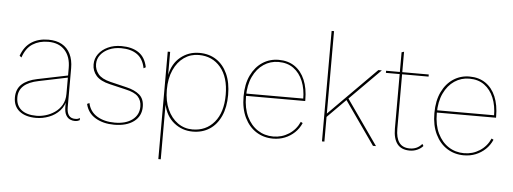

<svg xmlns="http://www.w3.org/2000/svg" viewBox="-56 -892 3377 1264"><g transform="rotate(5 1632.0 -260.0)"><path d="M385 -336Q385 -410 346 -453Q307 -496 236 -496Q177 -496 133.5 -468.5Q90 -441 69 -378L56 -388Q78 -450 124 -480Q170 -510 236 -510Q289 -510 325.5 -489.5Q362 -469 381.5 -430Q401 -391 401 -336V-78Q401 -6 456 -6Q467 -6 474 -8Q481 -10 488 -14L487 0Q482 3 474 5.5Q466 8 453 8Q439 8 423 1Q407 -6 396 -25.5Q385 -45 385 -84V-130L392 -136Q385 -87 355.5 -54.5Q326 -22 284 -6Q242 10 199 10Q129 10 89 -22Q49 -54 49 -112Q49 -168 84.5 -200Q120 -232 184 -245L388 -287V-273L195 -233Q130 -220 97.5 -190.5Q65 -161 65 -114Q65 -61 100 -32.5Q135 -4 201 -4Q229 -4 260.5 -13Q292 -22 320.5 -41.5Q349 -61 367 -91.5Q385 -122 385 -165Z M715 10Q643 10 591.5 -20.5Q540 -51 526 -111L541 -118Q553 -62 600.5 -33Q648 -4 718 -4Q791 -4 834 -36.5Q877 -69 877 -124Q877 -164 853.5 -189.5Q830 -215 771 -228L665 -253Q601 -268 573.5 -299.5Q546 -331 546 -374Q546 -413 568.5 -443.5Q591 -474 630 -492Q669 -510 718 -510Q789 -510 833 -480Q877 -450 890 -385L876 -377Q864 -439 823.5 -467.5Q783 -496 718 -496Q673 -496 638 -480.5Q603 -465 582.5 -438.5Q562 -412 562 -378Q562 -341 585.5 -312Q609 -283 666 -269L774 -243Q830 -230 861.5 -203Q893 -176 893 -124Q893 -62 845 -26Q797 10 715 10Z M1025 210V-500H1041V-341L1040 -343Q1056 -423 1109.5 -466.5Q1163 -510 1234 -510Q1298 -510 1345.5 -479Q1393 -448 1419.5 -390Q1446 -332 1446 -250Q1446 -169 1419.5 -110.5Q1393 -52 1345.5 -21Q1298 10 1234 10Q1164 10 1110.5 -33Q1057 -76 1040 -155L1041 -157V210ZM1231 -4Q1321 -4 1375.5 -69Q1430 -134 1430 -250Q1430 -366 1375.5 -431Q1321 -496 1231 -496Q1177 -496 1134 -466Q1091 -436 1066 -380.5Q1041 -325 1041 -250Q1041 -175 1066 -120Q1091 -65 1134 -34.5Q1177 -4 1231 -4Z M1765 10Q1703 10 1654 -21Q1605 -52 1576.5 -110.5Q1548 -169 1548 -250Q1548 -332 1576 -390Q1604 -448 1651.5 -479Q1699 -510 1758 -510Q1820 -510 1864 -480Q1908 -450 1931.5 -394.5Q1955 -339 1955 -262Q1955 -261 1955 -259Q1955 -257 1955 -255H1556V-270H1948L1941 -264Q1941 -333 1919.5 -385Q1898 -437 1857.5 -466.5Q1817 -496 1758 -496Q1704 -496 1660 -466.5Q1616 -437 1590 -382Q1564 -327 1564 -250Q1564 -173 1590.5 -118Q1617 -63 1662.5 -33.5Q1708 -4 1765 -4Q1822 -4 1868.5 -34Q1915 -64 1938 -116L1951 -109Q1935 -72 1907 -45.5Q1879 -19 1843 -4.5Q1807 10 1765 10Z M2440 -500 2233 -292 2229 -289 2096 -155V-177L2417 -500ZM2104 -730V0H2088V-730ZM2233 -302 2445 0H2425L2221 -291Z M2575 -635V-126Q2575 -66 2597.5 -35Q2620 -4 2668 -4Q2692 -4 2712 -13Q2732 -22 2748 -41L2756 -28Q2743 -12 2719.5 -1Q2696 10 2668 10Q2613 10 2586 -24.5Q2559 -59 2559 -126V-630ZM2750 -500V-486H2468V-500Z M3026 10Q2964 10 2915 -21Q2866 -52 2837.5 -110.5Q2809 -169 2809 -250Q2809 -332 2837 -390Q2865 -448 2912.5 -479Q2960 -510 3019 -510Q3081 -510 3125 -480Q3169 -450 3192.5 -394.5Q3216 -339 3216 -262Q3216 -261 3216 -259Q3216 -257 3216 -255H2817V-270H3209L3202 -264Q3202 -333 3180.5 -385Q3159 -437 3118.5 -466.5Q3078 -496 3019 -496Q2965 -496 2921 -466.5Q2877 -437 2851 -382Q2825 -327 2825 -250Q2825 -173 2851.5 -118Q2878 -63 2923.5 -33.5Q2969 -4 3026 -4Q3083 -4 3129.5 -34Q3176 -64 3199 -116L3212 -109Q3196 -72 3168 -45.5Q3140 -19 3104 -4.5Q3068 10 3026 10Z"/></g></svg>

Font: Kantumruy Pro Thin
Style: Regular
Weight: 250
Version: Version 1.002